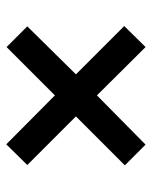

<svg xmlns="http://www.w3.org/2000/svg" viewBox="44 -659 484 612"><g transform="rotate(90 286.0 -353.0)"><path d="M441 -575 507 -509 351 -353 506 -198 440 -131 284 -286 130 -132 64 -198 217 -353 63 -507 130 -575 284 -420Z"/></g></svg>

Font: Noto Sans Adlam SemiBold
Style: Regular
Weight: 600
Version: Version 3.001